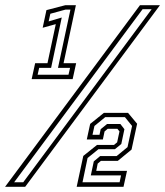

<svg xmlns="http://www.w3.org/2000/svg" viewBox="-78 -720 637 740"><path d="M44 -415 57.5 -476.5H105L137 -627L86.5 -613L101 -681L174 -700H214.5L167 -476.5H215.5L202 -415ZM67 -432H186L192 -458.5H145.5L193.5 -683H174.5L116 -667L109.5 -637.5L160 -652.5L119 -458.5H73ZM-58.5 0 461.5 -700H538.5L19 0ZM-23.5 -17.5H11.5L506.5 -684.5H471.5ZM217.5 0 243 -119 296 -161.5H361.5L373.5 -171.5L382.5 -213.5L374.5 -223.5H337L325 -213.5L318.5 -182.5H256.5L269.5 -242.5L322.5 -285H415.5L450.5 -243L429 -143.5L376 -100H311L298.5 -89.5L293 -61.5H411.5L398 0ZM240 -17.5H383L388.5 -44H272L283.5 -98L308 -118.5H371.5L413.5 -153L431 -234.5L403.5 -268.5H327.5L286 -234.5L278.5 -200.5H305.5L310 -222L334.5 -242H386L401.5 -222L389.5 -165L365 -145H301.5L259.5 -111Z"/></svg>

Font: Tourney Condensed Regular
Style: Italic
Weight: 400
Width: 3
Italic angle: -12°
Designer: Tyler Finck
Foundry: Etcetera Type Co
Version: Version 1.010; ttfautohint (v1.8.3)